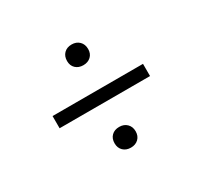

<svg xmlns="http://www.w3.org/2000/svg" viewBox="-99 -728 733 695"><g transform="rotate(-30 267.0 -380.5)"><path d="M223.5 -551.5Q223.5 -571.5 235.5 -583.5Q247.5 -595.5 267.5 -595.5Q287 -595.5 299.2 -583.5Q311.5 -571.5 311.5 -551.5Q311.5 -532 299.2 -520.5Q287 -509 267.5 -509Q248 -509 235.8 -520.5Q223.5 -532 223.5 -551.5ZM78.5 -354.5V-405.5H456.5V-354.5ZM223.5 -207.5Q223.5 -227.5 235.5 -239.2Q247.5 -251 267.5 -251Q287 -251 299.2 -239Q311.5 -227 311.5 -207.5Q311.5 -188 299.2 -176.2Q287 -164.5 267.5 -164.5Q248 -164.5 235.8 -176.2Q223.5 -188 223.5 -207.5Z"/></g></svg>

Font: Encode Sans Light
Style: Regular
Weight: 300
Designer: Multiple Designers
Foundry: Impallari Type
Version: Version 2.000